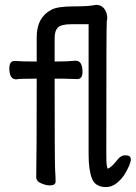

<svg xmlns="http://www.w3.org/2000/svg" viewBox="-20 -740 554 784"><path d="M413.1 23.9Q369.1 23.9 355.5 -11Q341.8 -45.9 341.8 -109.9V-641.1H272Q229 -641.1 216.1 -627.4Q203.1 -613.8 203.1 -585V-488.8Q256.8 -488.8 289.1 -492.2Q316.9 -492.2 316.9 -445.8Q316.9 -417 294.9 -417Q278.8 -417 264.4 -418Q250 -418.9 203.1 -418.9Q203.1 -79.1 205.1 -44.9Q207 -16.1 207 1Q207 17.1 183.1 17.1Q168 17.1 147.9 8.5Q127.9 0 127.9 -17.1Q129.9 -103 129.9 -418.9Q59.1 -418.9 45.9 -416Q18.1 -416 18.1 -460.9Q18.1 -491.2 40 -491.2Q64.9 -488.8 129.9 -488.8V-588.9Q129.9 -668.9 189.9 -700.2Q214.8 -713.9 280.5 -713.9Q346.2 -713.9 372.1 -720.2Q403.8 -720.2 415 -686Q418 -674.8 418 -668Q418 -660.2 416 -653.6Q414.1 -647 414.1 -107.9Q414.1 -67.9 417 -60.1L418.9 -51.8Q431.2 -51.8 459 -86.9Q473.1 -106 492.2 -106Q514.2 -106 514.2 -88.9Q514.2 -80.1 507.1 -63Q500 -45.9 488 -26.9Q476.1 -7.8 456.1 8.1Q436 23.9 413.1 23.9Z"/></svg>

Font: LXGW WenKai Mono GB Screen
Style: Regular
Weight: 400
Monospace: yes
Designer: LXGW / Fontworks Inc.
Foundry: LXGW / Fontworks Inc.
Version: Version 1.510;January 18,2025